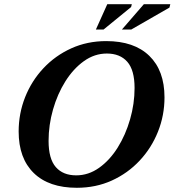

<svg xmlns="http://www.w3.org/2000/svg" viewBox="-20 -878 828 911"><path d="M760.5 -416Q760.5 -330.5 729.5 -253Q698.5 -175.5 642.5 -115.8Q586.5 -56 510.8 -21.5Q435 13 344.5 13Q212 13 140.2 -57Q68.5 -127 68.5 -254Q68.5 -339.5 99.2 -417Q130 -494.5 186 -554.2Q242 -614 318 -648.5Q394 -683 484 -683Q616.5 -683 688.5 -613Q760.5 -543 760.5 -416ZM210.5 -209.5Q210.5 -124.5 244.8 -85.2Q279 -46 341.5 -46Q400 -46 450.5 -82Q501 -118 538.5 -178Q576 -238 597.2 -311.8Q618.5 -385.5 618.5 -460.5Q618.5 -545.5 584 -584.8Q549.5 -624 487 -624Q428.5 -624 378.2 -588Q328 -552 290.2 -492Q252.5 -432 231.5 -358.2Q210.5 -284.5 210.5 -209.5ZM558.5 -738 662.5 -858H788L784 -842L603 -738ZM435 -738 489 -858H605.5L602 -844.5L471.5 -738Z"/></svg>

Font: Newsreader Text
Style: Bold Italic
Weight: 700
Italic angle: -17°
Designer: Hugues Gentile
Foundry: Production Type
Version: Version 1.001